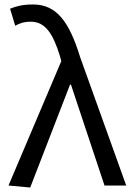

<svg xmlns="http://www.w3.org/2000/svg" viewBox="-20 -829 592 858"><path d="M254 -556 18 0 115 9 293 -451H297L447 0H544L338 -574C290 -730 234 -809 128 -809C80 -809 52 -801 25 -790L48 -714C68 -725 87 -732 118 -732C182 -732 217 -679 248 -578Z"/></svg>

Font: Spoqa Han Sans Neo
Style: Regular
Weight: 400
Designer: [Spoqa Han Sans Neo] Dong-huui Kim ___ Younghwa Kang ___ Yujin Lee ___ [Noto Sans] Ryoko NISHIZUKA ____ (kana & ideograp
Foundry: Spoqa (http://www.spoqa-han-sans.com)
Version: Version 1.100;hotconv 1.0.109;makeotfexe 2.5.65596